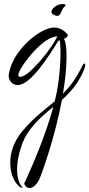

<svg xmlns="http://www.w3.org/2000/svg" viewBox="-20 -518 444 955"><path d="M265 -439C285 -439 282 -468 301 -485C304 -487 306 -489 306 -492C306 -496 301 -498 292 -498C259 -498 236 -472 236 -460C236 -454 238 -450 243 -447C252 -442 259 -439 265 -439ZM127 417C142 417 158 406 174 377C189 346 254 162 288 -21C309 -40 329 -61 346 -82C371 -112 404 -174 404 -195C404 -200 403 -202 400 -202C397 -202 393 -198 389 -190C360 -129 328 -87 293 -52C304 -116 311 -180 311 -237C311 -272 309 -305 298 -325C311 -330 317 -336 317 -342C317 -345 316 -347 314 -349C294 -372 272 -381 248 -381C185 -381 49 -277 25 -156C24 -151 23 -146 23 -143C23 -118 40 -95 68 -95C134 -95 226 -244 270 -315L278 -317C279 -302 281 -285 281 -264C281 -231 280 -188 273 -129C269 -92 262 -53 252 -14C201 29 146 68 90 136C51 183 31 238 31 290C31 335 43 376 70 404C77 412 85 416 90 416C91 416 91 416 92 416C92 415 92 415 92 415C92 415 92 415 92 415C92 415 92 415 92 415C92 415 92 415 92 415C92 415 92 415 92 415C92 414 91 413 89 411C73 392 65 363 65 324C65 292 71 257 83 220C94 182 111 149 133 122C168 77 208 43 245 14C211 141 151 286 100 396C106 410 115 417 127 417ZM81 -136C74 -136 71 -139 71 -145C71 -148 72 -151 74 -156C87 -196 194 -337 265 -337C245 -288 127 -136 81 -136Z"/></svg>

Font: Comforter
Style: Regular
Weight: 400
Designer: Robert E. Leuschke
Foundry: Robert E. Leuschke
Version: Version 1.013; ttfautohint (v1.8.3)